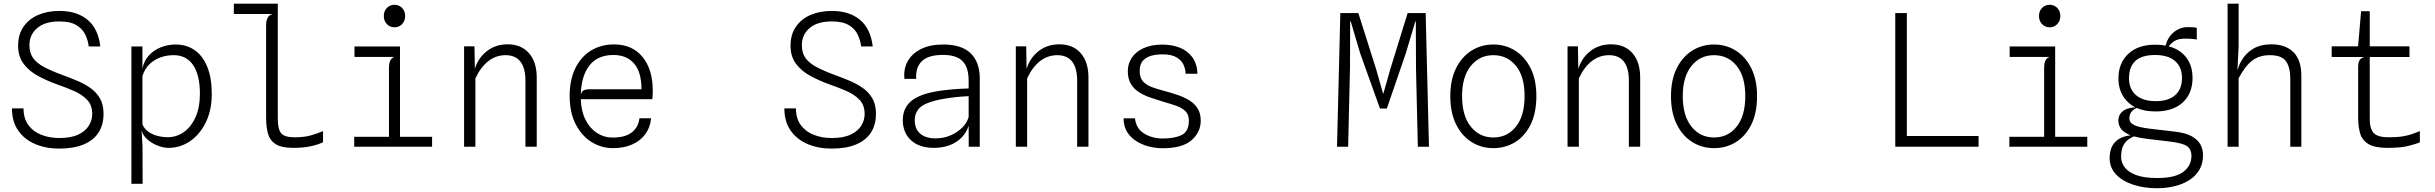

<svg xmlns="http://www.w3.org/2000/svg" viewBox="-20 -798 13240 1044"><path d="M301.5 10Q229.5 10 171.2 -14.8Q113 -39.5 79 -88.2Q45 -137 45 -208.5H108Q108 -153 134.8 -117.2Q161.5 -81.5 205.8 -64.5Q250 -47.5 302.5 -47.5Q365.5 -47.5 405 -66Q444.5 -84.5 463 -114.5Q481.5 -144.5 481.5 -178Q481.5 -226 453.8 -255.2Q426 -284.5 382 -303.5Q338 -322.5 289.5 -339.5Q233.5 -359.5 185.5 -385.8Q137.5 -412 108 -451.5Q78.5 -491 78.5 -549.5Q78.5 -610.5 107.8 -652.8Q137 -695 187.5 -716.8Q238 -738.5 303 -738.5Q398 -738.5 456 -690.5Q514 -642.5 525.5 -545.5H462.5Q458.5 -578.5 443.8 -609.8Q429 -641 395.8 -661.2Q362.5 -681.5 302.5 -681.5Q224 -681.5 182 -645.2Q140 -609 140 -552.5Q140 -511 159.2 -483.5Q178.5 -456 217 -435Q255.5 -414 313.5 -392.5Q354.5 -377.5 395.2 -360.8Q436 -344 469.5 -321Q503 -298 523 -264Q543 -230 543 -179.5Q543 -119.5 515.8 -77.2Q488.5 -35 434.8 -12.5Q381 10 301.5 10Z M694.5 201.5V-545.5H754.5V-424.5Q762.5 -467 789.2 -496.2Q816 -525.5 854.5 -540.8Q893 -556 935 -556Q995 -556 1039.2 -524.8Q1083.5 -493.5 1107.5 -433.5Q1131.5 -373.5 1131.5 -287.5Q1131.5 -198.5 1099 -132.5Q1066.5 -66.5 1013.2 -30.2Q960 6 896.5 6Q868.5 6 835.8 -6.8Q803 -19.5 778 -43Q756.5 -63 750 -89L755 0L755.5 201.5ZM754.5 -385V-122.5V-121.5Q765 -97.5 786.5 -82Q808 -66.5 835.8 -59.2Q863.5 -52 892.5 -52Q940 -52 979.8 -80Q1019.5 -108 1043.2 -161Q1067 -214 1067 -289Q1067 -388.5 1030.8 -443.2Q994.5 -498 924.5 -498Q886.5 -498 852.2 -485.8Q818 -473.5 792.5 -448.5Q767 -423.5 754.5 -385Z M1574.5 6Q1510 6 1478.5 -14.5Q1447 -35 1437 -72Q1427 -109 1427 -158.5V-660.5Q1427 -689 1437 -704Q1447 -719 1464 -722H1251.5V-778H1490.5V-153Q1490.5 -95.5 1508.8 -73.5Q1527 -51.5 1581.5 -51.5Q1630.5 -51.5 1665.2 -60.5Q1700 -69.5 1736.5 -85V-24.5Q1711 -12 1670.5 -3Q1630 6 1574.5 6Z M1906 0V-54H2095V-427.5Q2095 -456.5 2103.5 -471.2Q2112 -486 2127.5 -488.5H1907.5V-545.5H2155V-54H2329.5V0ZM2125 -649.5Q2100.5 -649.5 2083.8 -666.8Q2067 -684 2067 -711Q2067 -738 2083.8 -755Q2100.5 -772 2125 -772Q2149.5 -772 2166.2 -755Q2183 -738 2183 -711Q2183 -684 2166.2 -666.8Q2149.5 -649.5 2125 -649.5Z M2503.5 0V-546H2560L2562 -423.5Q2577.5 -474.5 2614.5 -509Q2665.5 -557 2740 -557Q2814.5 -557 2856.5 -508.8Q2898.5 -460.5 2898.5 -376.5V0H2837V-359.5Q2837 -428 2809.8 -463Q2782.5 -498 2729 -498Q2677.5 -498 2636 -466.2Q2594.5 -434.5 2565 -372V0Z M3312 7.5Q3251 7.5 3197.5 -25.2Q3144 -58 3110.8 -121.5Q3077.5 -185 3077.5 -276.5Q3077.5 -363.5 3108 -426.2Q3138.5 -489 3193 -522.8Q3247.5 -556.5 3319 -556.5Q3417.5 -556.5 3473.5 -488.8Q3529.5 -421 3529.5 -303Q3529.5 -288.5 3528.5 -276.5L3527 -258.5H3138Q3140 -194 3163.5 -147.2Q3187 -100.5 3225.8 -75.2Q3264.5 -50 3312 -50Q3379.5 -50 3415.5 -78.2Q3451.5 -106.5 3457 -155H3520.5Q3516 -106.5 3489.8 -69.8Q3463.5 -33 3418.2 -12.8Q3373 7.5 3312 7.5ZM3138 -281.5Q3142 -301 3154 -306.8Q3166 -312.5 3184 -312.5H3468Q3468 -406 3427.8 -452.5Q3387.5 -499 3315.5 -499Q3229.5 -499 3184.8 -441.5Q3140 -384 3138 -281.5Z M4501.5 10Q4429.5 10 4371.2 -14.8Q4313 -39.5 4279 -88.2Q4245 -137 4245 -208.5H4308Q4308 -153 4334.8 -117.2Q4361.5 -81.5 4405.8 -64.5Q4450 -47.5 4502.5 -47.5Q4565.5 -47.5 4605 -66Q4644.5 -84.5 4663 -114.5Q4681.5 -144.5 4681.5 -178Q4681.5 -226 4653.8 -255.2Q4626 -284.5 4582 -303.5Q4538 -322.5 4489.5 -339.5Q4433.5 -359.5 4385.5 -385.8Q4337.5 -412 4308 -451.5Q4278.5 -491 4278.5 -549.5Q4278.5 -610.5 4307.8 -652.8Q4337 -695 4387.5 -716.8Q4438 -738.5 4503 -738.5Q4598 -738.5 4656 -690.5Q4714 -642.5 4725.5 -545.5H4662.5Q4658.5 -578.5 4643.8 -609.8Q4629 -641 4595.8 -661.2Q4562.5 -681.5 4502.5 -681.5Q4424 -681.5 4382 -645.2Q4340 -609 4340 -552.5Q4340 -511 4359.2 -483.5Q4378.5 -456 4417 -435Q4455.5 -414 4513.5 -392.5Q4554.5 -377.5 4595.2 -360.8Q4636 -344 4669.5 -321Q4703 -298 4723 -264Q4743 -230 4743 -179.5Q4743 -119.5 4715.8 -77.2Q4688.5 -35 4634.8 -12.5Q4581 10 4501.5 10Z M5058.5 6Q4978.5 6 4933.8 -35.2Q4889 -76.5 4889 -144.5Q4889 -206 4929 -243.5Q4969 -281 5057.5 -298.5Q5079.5 -303 5105.8 -306.5Q5132 -310 5166.5 -312.8Q5201 -315.5 5247 -317V-359Q5247 -433 5213.2 -466.2Q5179.5 -499.5 5107.5 -499.5Q5028 -499.5 4992.8 -465.5Q4957.5 -431.5 4962 -369H4898Q4892 -422.5 4915.5 -464.8Q4939 -507 4988 -531.5Q5037 -556 5108 -556Q5209.5 -556 5258.5 -507.8Q5307.5 -459.5 5307.5 -371.5V0H5247.5L5247 -113.5Q5235 -76.5 5208.5 -49.8Q5182 -23 5144 -8.5Q5106 6 5058.5 6ZM5066 -45.5Q5110 -45.5 5147.8 -61.5Q5185.5 -77.5 5212 -104Q5238.5 -130.5 5247 -162V-275Q5210 -273.5 5178 -270Q5146 -266.5 5119.2 -262Q5092.5 -257.5 5072 -252.5Q5006 -237 4980 -210.8Q4954 -184.5 4954 -144Q4954 -97 4983.2 -71.5Q5012.5 -46 5066 -45.5Z M5503.5 0V-546H5560L5562 -423.5Q5577.5 -474.5 5614.5 -509Q5665.5 -557 5740 -557Q5814.5 -557 5856.5 -508.8Q5898.5 -460.5 5898.5 -376.5V0H5837V-359.5Q5837 -428 5809.8 -463Q5782.5 -498 5729 -498Q5677.5 -498 5636 -466.2Q5594.5 -434.5 5565 -372V0Z M6300 8Q6265 8 6228 -1.2Q6191 -10.5 6159.8 -29.8Q6128.5 -49 6109 -80Q6089.5 -111 6089.5 -154.5H6151.5Q6157 -100 6200 -72.8Q6243 -45.5 6300.5 -45Q6365 -44.5 6404.5 -63.5Q6444 -82.5 6444.5 -140.5Q6445 -175 6425.5 -193.8Q6406 -212.5 6373 -223.8Q6340 -235 6300 -246.5Q6267 -256.5 6233.8 -268Q6200.5 -279.5 6173 -297Q6145.5 -314.5 6129 -342Q6112.5 -369.5 6112.5 -411Q6112.5 -451 6134 -483.8Q6155.5 -516.5 6197.8 -536Q6240 -555.5 6301 -555.5Q6352.5 -555.5 6394.5 -539Q6436.5 -522.5 6462.5 -487.8Q6488.5 -453 6491.5 -397H6426.5Q6426.5 -421 6415.8 -445.2Q6405 -469.5 6377.8 -486Q6350.5 -502.5 6300.5 -502.5Q6267.5 -502.5 6239.5 -494.8Q6211.5 -487 6194.2 -467.5Q6177 -448 6177 -411.5Q6177 -374.5 6196 -354.5Q6215 -334.5 6243.8 -324.2Q6272.5 -314 6300.5 -306.5Q6343 -295 6380.8 -282.5Q6418.5 -270 6447.5 -252Q6476.5 -234 6492.8 -207.2Q6509 -180.5 6509 -141Q6508.5 -77.5 6457.8 -34.5Q6407 8.5 6300 8Z M7250 0 7268 -727H7366L7463 -421L7500.5 -289H7502L7539.5 -421L7634 -727H7732L7750 0H7689.5L7679.5 -424.5L7678.5 -682H7676L7624 -508L7521 -208H7483.5L7376 -508L7324.5 -682H7321.5L7320.5 -424.5L7310.5 0Z M8100 7.5Q8034.5 7.5 7981.5 -25.8Q7928.5 -59 7897.2 -122.2Q7866 -185.5 7866 -275.5Q7866 -364 7897.2 -426.8Q7928.5 -489.5 7981.5 -522.8Q8034.5 -556 8100 -556Q8165.5 -556 8218.5 -522.8Q8271.5 -489.5 8302.8 -426.8Q8334 -364 8334 -275.5Q8334 -184 8302.8 -120.8Q8271.5 -57.5 8218.5 -25Q8165.5 7.5 8100 7.5ZM8100 -50.5Q8176 -50.5 8223 -109.5Q8270 -168.5 8270 -275.5Q8270 -382.5 8222.8 -440.2Q8175.5 -498 8100 -498Q8024.5 -498 7977.2 -439.2Q7930 -380.5 7930 -275.5Q7930 -169 7977.2 -109.8Q8024.5 -50.5 8100 -50.5Z M8503.5 0V-546H8560L8562 -423.5Q8577.5 -474.5 8614.5 -509Q8665.5 -557 8740 -557Q8814.5 -557 8856.5 -508.8Q8898.5 -460.5 8898.5 -376.5V0H8837V-359.5Q8837 -428 8809.8 -463Q8782.5 -498 8729 -498Q8677.5 -498 8636 -466.2Q8594.5 -434.5 8565 -372V0Z M9300 7.5Q9234.5 7.5 9181.5 -25.8Q9128.5 -59 9097.2 -122.2Q9066 -185.5 9066 -275.5Q9066 -364 9097.2 -426.8Q9128.5 -489.5 9181.5 -522.8Q9234.5 -556 9300 -556Q9365.5 -556 9418.5 -522.8Q9471.5 -489.5 9502.8 -426.8Q9534 -364 9534 -275.5Q9534 -184 9502.8 -120.8Q9471.5 -57.5 9418.5 -25Q9365.5 7.5 9300 7.5ZM9300 -50.5Q9376 -50.5 9423 -109.5Q9470 -168.5 9470 -275.5Q9470 -382.5 9422.8 -440.2Q9375.5 -498 9300 -498Q9224.5 -498 9177.2 -439.2Q9130 -380.5 9130 -275.5Q9130 -169 9177.2 -109.8Q9224.5 -50.5 9300 -50.5Z M10285.5 0V-727H10348.5V-58.5H10738.5V0Z M10906 0V-54H11095V-427.5Q11095 -456.5 11103.5 -471.2Q11112 -486 11127.5 -488.5H10907.5V-545.5H11155V-54H11329.5V0ZM11125 -649.5Q11100.5 -649.5 11083.8 -666.8Q11067 -684 11067 -711Q11067 -738 11083.8 -755Q11100.5 -772 11125 -772Q11149.5 -772 11166.2 -755Q11183 -738 11183 -711Q11183 -684 11166.2 -666.8Q11149.5 -649.5 11125 -649.5Z M11709 225.5Q11639 225.5 11580.2 206.5Q11521.5 187.5 11486.2 150.8Q11451 114 11451 60.5Q11451 32 11461.2 5Q11471.5 -22 11499.5 -41Q11523 -57 11565 -62.5Q11557 -65.5 11551 -68.5Q11518 -85 11508.2 -104.8Q11498.5 -124.5 11498.5 -141.5Q11498.5 -160.5 11506.5 -174.5Q11514.5 -188.5 11529 -197.8Q11543.5 -207 11563 -211Q11576.5 -214 11591.5 -214Q11569.5 -225 11552.5 -241Q11499 -290 11499 -372Q11499 -456 11553.5 -506Q11608 -556 11701.5 -555Q11730.5 -555 11756 -550Q11761.5 -576 11776.5 -597.5Q11793.5 -622 11819.5 -636.2Q11845.5 -650.5 11874.5 -650.5Q11899 -650.5 11909 -649.5Q11919 -648.5 11925 -646V-583.5Q11911 -585.5 11894.2 -586.8Q11877.5 -588 11864.5 -588Q11834.5 -588 11817.8 -581.5Q11801 -575 11789 -563.5Q11781.5 -555.5 11771.5 -546.5Q11792 -541 11809.5 -532.5Q11854.5 -510 11878.2 -469.8Q11902 -429.5 11902 -374.5Q11902 -290 11848.8 -241Q11795.5 -192 11700.5 -192Q11641 -192 11598 -211Q11582.5 -204.5 11572 -192.5Q11558.5 -178 11558.5 -155Q11558.5 -130.5 11584.8 -117.8Q11611 -105 11671.5 -98L11804 -82.5Q11866 -75.5 11899.5 -56Q11933 -36.5 11946 -10.2Q11959 16 11959 44.5Q11959 93 11938 127.2Q11917 161.5 11881.5 183.2Q11846 205 11801.2 215.2Q11756.5 225.5 11709 225.5ZM11583 -56.5Q11568 -49.5 11554.5 -40.5Q11536 -28 11524.8 -5.5Q11513.5 17 11513.5 56Q11513.5 84.5 11532.2 110.8Q11551 137 11594.2 153.5Q11637.5 170 11710.5 170Q11808 170 11852.2 136.2Q11896.5 102.5 11896 47Q11895.5 14.5 11873 -2.5Q11850.5 -19.5 11780.5 -28L11652 -43.5Q11611 -48.5 11583 -56.5ZM11702 -248Q11770.5 -248 11807.5 -280.5Q11844.5 -313 11844.5 -374.5Q11844.5 -433.5 11806.8 -466.2Q11769 -499 11699 -499Q11626.5 -499 11591.5 -467Q11556.5 -435 11556.5 -372.5Q11556.5 -313.5 11594.5 -280.8Q11632.5 -248 11702 -248Z M12092.5 0V-778H12152.5V-545.5L12146 -415.5Q12153.5 -443 12168 -468Q12190.5 -508 12231 -532.5Q12271.5 -557 12330.5 -557Q12408 -557 12450.8 -514.2Q12493.5 -471.5 12493.5 -386.5V0H12433.5V-369.5Q12433.5 -430.5 12410.5 -464.2Q12387.5 -498 12322.5 -498Q12266.5 -498 12228 -469.8Q12189.5 -441.5 12152.5 -372.5V0Z M12962.5 6Q12893 6 12858.8 -14.5Q12824.5 -35 12813.5 -72Q12802.5 -109 12802.5 -158.5V-434.5Q12802.5 -452.5 12806.5 -463.2Q12810.5 -474 12818.2 -479.8Q12826 -485.5 12836.5 -488H12658.5V-546H12802L12818.5 -737H12865.5V-546H13081.5V-488H12865.5V-153Q12865.5 -96.5 12887.8 -74Q12910 -51.5 12967.5 -51.5Q13014 -51.5 13044.2 -56.5Q13074.5 -61.5 13096.2 -69.2Q13118 -77 13138 -85V-24.5Q13116 -14.5 13074.2 -4.2Q13032.5 6 12962.5 6Z"/></svg>

Font: Spline Sans Mono Light
Style: Regular
Weight: 300
Monospace: yes
Version: Version 1.004